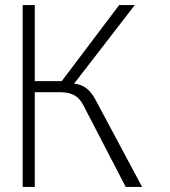

<svg xmlns="http://www.w3.org/2000/svg" viewBox="-20 -742 675 762"><path d="M224 -376C269 -374 292 -360 311 -324L479 0H544L358 -348C338 -385 312 -407 274 -410L515 -722H453L225 -420H118V-722H70V0H118V-376Z"/></svg>

Font: Perun ExtraLight
Style: Regular
Weight: 200
Foundry: Copyright (c) Stefan Peev, Context Ltd, 2016
Version: Version 1.089